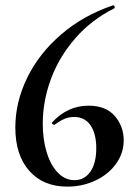

<svg xmlns="http://www.w3.org/2000/svg" viewBox="-20 -681 505 714"><path d="M440 -159Q440 -112 412 -72.5Q384 -33 335.5 -10Q287 13 230 13Q141 13 89 -45.5Q37 -104 37 -207Q37 -301 81 -391.5Q125 -482 207.5 -553Q290 -624 400 -661Q404 -662 406 -657Q408 -652 405 -650Q319 -607 259 -537.5Q199 -468 169 -386Q139 -304 139 -221Q139 -163 153.5 -115Q168 -67 195 -39Q222 -11 257 -11Q294 -11 316 -42.5Q338 -74 338 -130Q338 -183 317 -214.5Q296 -246 255 -246Q237 -246 221 -239.5Q205 -233 184 -218Q183 -217 181 -217Q178 -217 175 -220Q172 -223 173 -225Q231 -288 309 -288Q374 -288 407 -249.5Q440 -211 440 -159Z"/></svg>

Font: Cormorant Garamond
Style: Bold
Weight: 700
Designer: Christian Thalmann (Catharsis Fonts)
Foundry: Catharsis Fonts
Version: Version 4.000